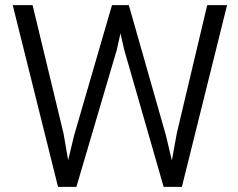

<svg xmlns="http://www.w3.org/2000/svg" viewBox="-20 -731 932 751"><path d="M270 -201.7 418 -710.9H483.9L628.9 -201.7L652.3 -103.5L671.4 -209L790.5 -710.9H868.2L691.4 0H620.1L465.8 -536.6L451.2 -600.6L437 -536.6L278.8 0H207L29.8 -710.9H107.4L228.5 -209L246.6 -104.5Z"/></svg>

Font: Vazirmatn RD UI Light
Style: Regular
Weight: 300
Designer: Saber Rastikerdar
Foundry: Saber Rastikerdar
Version: Version 33.003